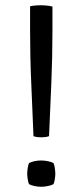

<svg xmlns="http://www.w3.org/2000/svg" viewBox="-20 -707 317 734"><path d="M108 -186.5Q104 -288 99.5 -388.5Q95 -489 95 -590.5V-683Q106 -685.5 121.8 -686.5Q137.5 -687.5 153.5 -686.2Q169.5 -685 180.5 -682V-590Q180.5 -489 176.2 -388.2Q172 -287.5 167.5 -186.5Q161 -184 153.2 -183Q145.5 -182 137.5 -182Q130 -182 122.2 -183Q114.5 -184 108 -186.5ZM137.5 -93.5Q150 -93.5 163.2 -90.8Q176.5 -88 184.5 -83.5Q187.5 -78 189.5 -64.8Q191.5 -51.5 191.5 -43Q191.5 -34.5 189.5 -21.5Q187.5 -8.5 184.5 -3Q176.5 1.5 163.2 4.2Q150 7 137.5 7Q124.5 7 111.8 4.2Q99 1.5 91 -3Q88 -8.5 86 -21.5Q84 -34.5 84 -43Q84 -51.5 86 -64.8Q88 -78 91 -83.5Q99 -88 111.8 -90.8Q124.5 -93.5 137.5 -93.5Z"/></svg>

Font: Signika Light
Style: Regular
Weight: 300
Designer: Anna Giedry
Foundry: Anna Giedry
Version: Version 2.000